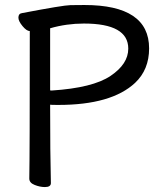

<svg xmlns="http://www.w3.org/2000/svg" viewBox="-20 -737 658 774"><path d="M189 -372.1Q354 -382.8 425.5 -430.9Q497.1 -479 497.1 -541Q497.1 -642.1 318.4 -642.1Q248 -642.1 182.1 -623V-373Q182.1 -372.1 189 -372.1ZM161.1 17.1Q141.1 17.1 119.6 8.5Q98.1 0 98.1 -17.1Q100.1 -116.2 100.1 -611.8Q87.4 -611.8 70.8 -631.8Q54.2 -651.9 54.2 -666Q54.2 -682.1 68.4 -684.1Q234.4 -715.8 263.7 -716.3Q293 -716.8 320.3 -716.8Q581.1 -716.8 581.1 -542Q581.1 -456.1 524.4 -402.8Q429.2 -314 215.3 -314Q185.1 -314 182.1 -314.9Q182.1 -115.2 185.1 1Q185.1 17.1 161.1 17.1Z"/></svg>

Font: LXGW WenKai GB Screen
Style: Regular
Weight: 400
Designer: LXGW / Fontworks Inc.
Foundry: LXGW / Fontworks Inc.
Version: Version 1.321;February 19, 2024;FontCreator 14.0.0.2901 64-b